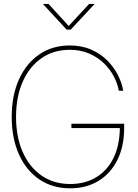

<svg xmlns="http://www.w3.org/2000/svg" viewBox="-20 -972 716 999"><path d="M344.7 7.8Q252.9 7.8 184.6 -38.6Q116.2 -85 78.6 -168.7Q41 -252.4 41 -363.3Q41 -475.6 78.9 -559.1Q116.7 -642.6 184.6 -689Q252.4 -735.4 342.8 -735.4Q406.2 -735.4 455.3 -713.6Q504.4 -691.9 539.1 -656.5Q573.7 -621.1 594.2 -580.1Q614.7 -539.1 621.1 -500H598.1Q591.8 -537.1 572 -574.7Q552.2 -612.3 519.8 -643.6Q487.3 -674.8 442.9 -693.8Q398.4 -712.9 342.8 -712.9Q259.3 -712.9 196.3 -669.4Q133.3 -626 98.4 -547.4Q63.5 -468.8 63.5 -363.3Q63.5 -259.8 98.1 -181.2Q132.8 -102.5 196 -58.6Q259.3 -14.6 344.7 -14.6Q423.3 -14.6 481.2 -50Q539.1 -85.4 570.8 -150.6Q602.5 -215.8 603.5 -305.7H351.6V-328.1H626V-306.6Q626 -210.9 591.1 -140.4Q556.2 -69.8 492.9 -31Q429.7 7.8 344.7 7.8ZM232.4 -951.7 337.4 -836.9 443.8 -951.7H472.2V-951.2L348.1 -817.9H326.7L203.6 -951.2V-951.7Z"/></svg>

Font: Inter Display Thin
Style: Regular
Weight: 100
Designer: Rasmus Andersson
Foundry: rsms
Version: Version 4.000;git-a52131595